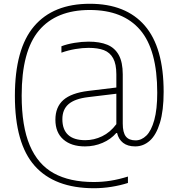

<svg xmlns="http://www.w3.org/2000/svg" viewBox="-20 -769 948 1019"><path d="M848.5 -281.5Q848.5 -182 828.8 -117.2Q809 -52.5 775 -22.2Q741 8 697.5 8Q657.5 8 633.2 -11Q609 -30 601.5 -63H597Q568 -29.5 524.2 -10.8Q480.5 8 431 8Q358 8 316 -29Q274 -66 274 -133.5Q274 -201 316.2 -238.2Q358.5 -275.5 448.5 -286.5L597.5 -304.5V-374.5Q597.5 -429 580.5 -459.8Q563.5 -490.5 531.5 -502.8Q499.5 -515 450 -515Q418 -515 380.5 -508.8Q343 -502.5 306 -489.5V-523.5Q336 -535 375.2 -541.5Q414.5 -548 450 -548Q509.5 -548 549.5 -531.5Q589.5 -515 610.5 -476.8Q631.5 -438.5 631.5 -374.5V-113Q631.5 -66 647.8 -45Q664 -24 699.5 -24Q731 -24 757 -49.5Q783 -75 798.8 -131.8Q814.5 -188.5 814.5 -277Q814.5 -504.5 723.8 -610.2Q633 -716 456.5 -716Q278.5 -716 186.8 -607.2Q95 -498.5 95 -262Q95 -99 138 2.5Q181 104 265.5 150.5Q350 197 477.5 197Q523.5 197 567.2 190Q611 183 659 168V202Q618.5 215 571.8 222.5Q525 230 477.5 230Q269.5 229.5 164.2 111.2Q59 -7 59 -260Q59 -510 160.8 -629.5Q262.5 -749 456.5 -749Q648 -749 748.2 -633.2Q848.5 -517.5 848.5 -281.5ZM597.5 -110V-271.5L448 -253.5Q377 -245 344 -216.5Q311 -188 311 -136.5Q311 -81.5 341.5 -53.2Q372 -25 432.5 -25Q479 -25 522 -45.8Q565 -66.5 597.5 -110Z"/></svg>

Font: Encode Sans Thin
Style: Regular
Weight: 250
Designer: Multiple Designers
Foundry: Impallari Type
Version: Version 2.000